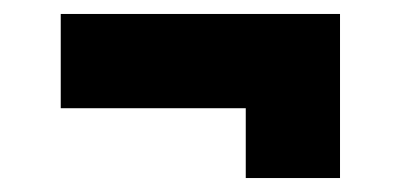

<svg xmlns="http://www.w3.org/2000/svg" viewBox="-20 -363 595 275"><path d="M332 -108V-208H67V-343H467V-108Z"/></svg>

Font: Mohave Light
Style: Bold
Weight: 700
Version: Version 2.003